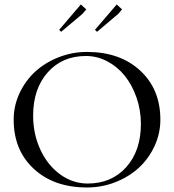

<svg xmlns="http://www.w3.org/2000/svg" viewBox="-20 -829 777 857"><path d="M501 -809.1 524.9 -787.1 507.8 -767.1 413.1 -687 403.8 -695.8ZM340.8 -809.1 365.2 -787.1 348.1 -767.1 252.9 -687 244.1 -695.8ZM368.2 7.8Q220.7 7.8 130.9 -75.4Q41 -158.7 41 -294.9Q41 -356.4 66.9 -412.4Q92.8 -468.3 136.7 -508.8Q180.7 -549.3 241.2 -573.2Q301.8 -597.2 368.2 -597.2Q515.6 -597.2 605.7 -513.9Q695.8 -430.7 695.8 -294.9Q695.8 -233.4 669.9 -177.2Q644 -121.1 600.1 -80.6Q556.2 -40 495.6 -16.1Q435.1 7.8 368.2 7.8ZM371.1 -9.8Q478 -9.8 543.5 -83Q608.9 -156.2 608.9 -275.9Q608.9 -337.4 589.4 -393.6Q569.8 -449.7 537.1 -490.5Q504.4 -531.2 459 -555.2Q413.6 -579.1 363.8 -579.1Q257.8 -579.1 192.9 -505.9Q127.9 -432.6 127.9 -313Q127.9 -230.5 160.4 -160.6Q192.9 -90.8 249 -50.3Q305.2 -9.8 371.1 -9.8Z"/></svg>

Font: FoglihtenNo07calt
Style: Regular
Weight: 500
Designer: gluk (gluksza@wp.pl)
Foundry: gluk (gluksza@wp.pl)
Version: Version 0.844